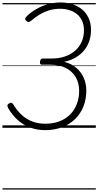

<svg xmlns="http://www.w3.org/2000/svg" viewBox="-20 -1035 796 1555"><path d="M345 19Q282 19 226 -1.5Q170 -22 125 -61.5Q80 -101 47 -158Q40 -171 40 -180Q40 -189 53 -197Q66 -205 73 -202.5Q80 -200 88 -189Q118 -139 156 -104Q194 -69 241.5 -51Q289 -33 348 -33Q411 -33 461.5 -52.5Q512 -72 547.5 -107.5Q583 -143 602 -192Q621 -241 621 -299Q621 -363 593 -410.5Q565 -458 513 -484.5Q461 -511 389 -511H317Q310 -511 306 -517.5Q302 -524 304 -537Q306 -550 312 -555.5Q318 -561 325 -561H398Q459 -561 507 -578Q555 -595 589.5 -625.5Q624 -656 642 -698Q660 -740 660 -790Q660 -833 645 -866Q630 -899 603.5 -920.5Q577 -942 542 -953Q507 -964 467 -964Q422 -964 382 -952.5Q342 -941 305 -919.5Q268 -898 232 -867Q220 -857 211.5 -856.5Q203 -856 193 -866Q182 -876 184 -884.5Q186 -893 196 -903Q229 -935 272.5 -960.5Q316 -986 366.5 -1000.5Q417 -1015 471 -1015Q522 -1015 567 -1000.5Q612 -986 645.5 -958Q679 -930 698 -888Q717 -846 717 -792Q717 -747 704 -706Q691 -665 664 -630.5Q637 -596 595.5 -571Q554 -546 499 -534Q558 -520 598 -485.5Q638 -451 658.5 -403.5Q679 -356 679 -301Q679 -232 656 -173.5Q633 -115 589.5 -72Q546 -29 484 -5Q422 19 345 19ZM0 490H756V500H0ZM0 -20H756V0H0ZM0 -505H756V-500H0ZM0 -1010H756V-1000H0Z"/></svg>

Font: Playwrite ZA Guides
Style: Regular
Weight: 400
Designer: Veronika Burian, José Scaglione
Foundry: TypeTogether
Version: Version 1.003